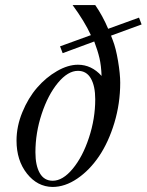

<svg xmlns="http://www.w3.org/2000/svg" viewBox="-20 -722 576 754"><path d="M265.1 -702.1H354Q383.3 -659.7 404.8 -608.9L525.9 -652.8L536.1 -626L416 -582L422.9 -564Q435.1 -533.2 443.6 -482.2Q452.1 -431.2 452.1 -397Q452.1 -315.9 429.2 -239.7Q406.2 -163.6 369.1 -108.6Q332 -53.7 283.7 -20.8Q235.4 12.2 186 12.2Q126.5 11.2 85.7 -40.5Q44.9 -92.3 44.9 -169.9Q44.9 -226.1 67.9 -281.7Q90.8 -337.4 125.7 -377.7Q160.6 -418 203.9 -442.9Q247.1 -467.8 286.1 -467.8Q339.4 -467.8 378.9 -423.8Q377.4 -464.8 370.6 -493.9Q363.8 -522.9 350.1 -559.1L226.1 -513.2L215.8 -540L336.9 -584Q312 -638.2 265.1 -702.1ZM286.1 -443.8Q246.6 -443.8 207.5 -396.7Q168.5 -349.6 143.8 -274.9Q119.1 -200.2 119.1 -124Q119.1 -72.3 136.2 -42.2Q153.3 -12.2 187 -12.2Q226.6 -12.2 265.6 -59.3Q304.7 -106.4 329.3 -181.2Q354 -255.9 354 -332Q354 -383.8 336.9 -413.8Q319.8 -443.8 286.1 -443.8Z"/></svg>

Font: Flanker Steampunk
Style: Italic
Weight: 400
Italic angle: -12°
Designer: Alexey Kryukov, Leonardo Di Lena
Foundry: Alexey Kryukov, Leonardo Di Lena
Version: 1.210